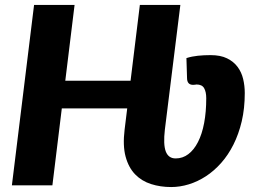

<svg xmlns="http://www.w3.org/2000/svg" viewBox="-20 -748 1024 775"><path d="M732.5 -513.5Q754.5 -520.5 778.8 -523Q803 -525.5 830 -525.5Q870 -525.5 896.5 -512.5Q923 -499.5 939 -478Q955 -456.5 961.5 -429Q968 -401.5 968 -372.5Q968 -310.5 955.8 -258.5Q943.5 -206.5 922.2 -164.2Q901 -122 872.5 -90Q844 -58 811 -36.5Q778 -15 742.2 -4Q706.5 7 671 7Q627.5 7 589.8 -5Q552 -17 525.5 -44.2Q499 -71.5 487 -115.8Q475 -160 483 -225L493.5 -310.5H229.5L191.5 0H28L117.5 -728H281L243.5 -422H507L544.5 -728H708L645.5 -225Q638.5 -164.5 649.2 -136.5Q660 -108.5 689 -108.5Q717.5 -108.5 740.2 -125.8Q763 -143 779.2 -174.8Q795.5 -206.5 804 -251.5Q812.5 -296.5 812.5 -351.5Q812.5 -377 804 -392Q795.5 -407 773 -407Q770.5 -407 768.5 -406.2Q766.5 -405.5 759.5 -405.5Q735.5 -405.5 735 -432Z"/></svg>

Font: Lato ExtraBold
Style: Italic
Weight: 800
Italic angle: -7°
Designer: Lukasz Dziedzic with Adam Twardoch and Botio Nikoltchev
Foundry: tyPoland Lukasz Dziedzic
Version: Version 2.015; 2015-08-06; http://www.latofonts.com/